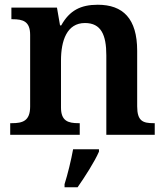

<svg xmlns="http://www.w3.org/2000/svg" viewBox="-20 -568 699 809"><path d="M23 0H316V-49H311C267 -49 237 -58 237 -115V-313C237 -397 262 -471 338 -471C406 -471 428 -421 428 -335V0H632V-49H627C582 -49 558 -58 558 -120V-354C558 -490 498 -548 392 -548C320 -548 273 -524 238 -461H233L220 -536H28V-487H33C77 -487 107 -478 107 -421V-119C107 -58 75 -49 30 -49H23ZM252 208V221H307C337 178 379 113 397 71V61H288C280 106 265 167 252 208Z"/></svg>

Font: Noto Serif Gurmukhi SemiBold
Style: Regular
Weight: 600
Designer: Vaibhav Singh and the Monotype Design Team
Foundry: Monotype Imaging Inc.
Version: Version 2.004